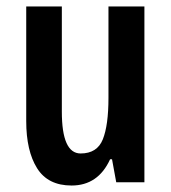

<svg xmlns="http://www.w3.org/2000/svg" viewBox="-20 -563 528 593"><path d="M426 -543V0H339L326 -71H320Q283 10 201 10Q128 10 94.5 -43.5Q61 -97 61 -189V-543H171V-218Q171 -89 229 -89Q280 -89 297.5 -132.5Q315 -176 315 -261V-543Z"/></svg>

Font: Noto Sans Gurmukhi ExtraCondensed SemiBold
Style: Regular
Weight: 600
Width: 2
Designer: Jelle Bosma - Monotype Design Team
Foundry: Monotype Imaging Inc.
Version: Version 2.004; ttfautohint (v1.8.4.7-5d5b)